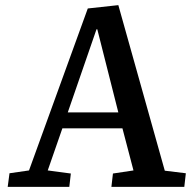

<svg xmlns="http://www.w3.org/2000/svg" viewBox="-20 -728 744 748"><path d="M441 -708 622 -63 704 -53 698 0H414L420 -52L500 -64L457 -228H223L166 -64L256 -52L250 0H10L17 -53L93 -64L322 -695ZM244 -290H441L359 -614H356Z"/></svg>

Font: Literata Medium
Style: Italic
Weight: 500
Italic angle: -2°
Designer: Latin by Veronika Burian and Jose Scaglione. Greek by Irene Vlachou. Cyrillic by Vera Evstafieva
Foundry: TypeTogether
Version: Version 3.103;gftools[0.9.29]